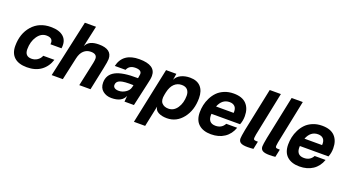

<svg xmlns="http://www.w3.org/2000/svg" viewBox="-60 -1427 4208 2314"><g transform="rotate(20 2044.5 -270.0)"><path d="M361 -542Q472 -542 526.5 -490.5Q581 -439 567 -344H425Q437 -427 345 -427Q276 -427 229.5 -358.5Q183 -290 183 -193Q183 -102 269 -102Q310 -102 343.5 -124.5Q377 -147 391 -184H534Q504 -91 432 -38.5Q360 14 251 14Q144 14 88.5 -36.5Q33 -87 33 -181Q33 -339 122 -440.5Q211 -542 361 -542Z M869 -730 810 -461Q833 -505 873 -523.5Q913 -542 976 -542Q1145 -542 1145 -416Q1145 -385 1125 -290L1064 0H920L987 -310Q994 -345 994 -365Q994 -426 915 -426Q863 -426 825.5 -392Q788 -358 773 -290L709 0H566L726 -730Z M1705 -404Q1705 -365 1688 -299L1621 0H1500L1506 -75Q1470 14 1335 14Q1270 14 1224.5 -22.5Q1179 -59 1179 -128Q1179 -229 1269 -277Q1359 -325 1556 -321L1559 -333Q1565 -365 1565 -377Q1565 -428 1486 -428Q1406 -428 1381 -364H1243Q1285 -542 1495 -542Q1705 -542 1705 -404ZM1317 -147Q1317 -124 1336 -111Q1355 -98 1389 -98Q1434 -98 1475.5 -125Q1517 -152 1527 -192L1534 -223Q1413 -227 1365 -209.5Q1317 -192 1317 -147Z M1834 190H1690L1841 -528H1973L1960 -447Q1980 -493 2030.5 -517.5Q2081 -542 2145 -542Q2236 -542 2283 -490.5Q2330 -439 2330 -345Q2330 -190 2249.5 -88Q2169 14 2046 14Q1981 14 1937.5 -9Q1894 -32 1890 -78ZM1924 -242Q1909 -168 1939.5 -134.5Q1970 -101 2024 -101Q2094 -101 2137 -165.5Q2180 -230 2180 -322Q2180 -369 2155.5 -397Q2131 -425 2081 -425Q2026 -425 1987 -388Q1948 -351 1931 -277Z M2706 -542Q2815 -542 2869 -485.5Q2923 -429 2923 -330Q2923 -269 2902 -220H2535Q2526 -101 2629 -101Q2708 -101 2744 -168H2884Q2853 -80 2782.5 -33Q2712 14 2612 14Q2511 14 2453.5 -37.5Q2396 -89 2396 -190Q2396 -237 2406 -284Q2416 -331 2439.5 -378Q2463 -425 2498 -461Q2533 -497 2586.5 -519.5Q2640 -542 2706 -542ZM2557 -322H2783Q2787 -376 2763 -402Q2739 -428 2694 -428Q2599 -428 2557 -322Z M3125 -168Q3115 -116 3123.5 -105Q3132 -94 3176 -96L3155 4Q3117 8 3079 8Q3018 8 2991.5 -8.5Q2965 -25 2965 -62Q2965 -86 2982 -177L3097 -730H3240Z M3406 -168Q3396 -116 3404.5 -105Q3413 -94 3457 -96L3436 4Q3398 8 3360 8Q3299 8 3272.5 -8.5Q3246 -25 3246 -62Q3246 -86 3263 -177L3378 -730H3521Z M3840 -542Q3949 -542 4003 -485.5Q4057 -429 4057 -330Q4057 -269 4036 -220H3669Q3660 -101 3763 -101Q3842 -101 3878 -168H4018Q3987 -80 3916.5 -33Q3846 14 3746 14Q3645 14 3587.5 -37.5Q3530 -89 3530 -190Q3530 -237 3540 -284Q3550 -331 3573.5 -378Q3597 -425 3632 -461Q3667 -497 3720.5 -519.5Q3774 -542 3840 -542ZM3691 -322H3917Q3921 -376 3897 -402Q3873 -428 3828 -428Q3733 -428 3691 -322Z"/></g></svg>

Font: Nacelle Bold
Style: Italic
Weight: 700
Italic angle: -12°
Designer: Sora Sagano
Foundry: Sora Sagano
Version: Version 1.000;FEAKit 1.0